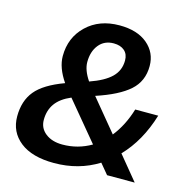

<svg xmlns="http://www.w3.org/2000/svg" viewBox="-107 -825 916 937"><g transform="rotate(15 350.5 -356.0)"><path d="M513.2 0 470.2 -51.8Q371.6 9.8 247.1 9.8Q135.7 9.8 75.4 -37.8Q15.1 -85.4 15.1 -164.1Q15.1 -242.7 56.6 -293.2Q98.1 -343.8 199.2 -380.9Q153.8 -447.3 153.8 -505.9Q153.8 -599.6 217.8 -660.9Q281.7 -722.2 383.8 -722.2Q473.6 -722.2 524.9 -679Q576.2 -635.7 576.2 -567.9Q576.2 -491.2 522.7 -443.6Q469.2 -396 356.9 -358.9L488.8 -199.2Q537.1 -259.8 563 -345.2H679.2Q637.7 -208.5 553.2 -121.1L652.8 0ZM263.2 -87.9Q341.3 -87.9 408.2 -127L247.1 -320.8Q194.3 -298.3 169.7 -263.9Q145 -229.5 145 -181.2Q145 -139.2 178 -113.5Q210.9 -87.9 263.2 -87.9ZM276.9 -508.8Q276.9 -467.8 310.1 -418.9Q383.3 -444.3 418.2 -478.5Q453.1 -512.7 453.1 -563Q453.1 -595.2 433.1 -612.5Q413.1 -629.9 378.9 -629.9Q331.5 -629.9 304.2 -595.9Q276.9 -562 276.9 -508.8Z"/></g></svg>

Font: Creato Display
Style: Bold Italic
Weight: 700
Italic angle: -10°
Version: Version 1.000